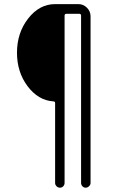

<svg xmlns="http://www.w3.org/2000/svg" viewBox="-20 -750 540 910"><path d="M232.4 -269.5Q161.1 -274.4 110.8 -341.3Q60.5 -408.2 60.5 -500Q60.5 -594.7 113.8 -662.6Q167 -730.5 241.2 -730.5H351.6Q375 -730.5 392.1 -713.4Q409.2 -696.3 409.2 -672.9V117.2Q409.2 126 401.9 132.8Q394.5 139.6 385.7 139.6Q377 139.6 370.6 132.8Q364.3 126 364.3 117.2V-675.8Q364.3 -684.6 355.5 -684.6H294.9Q286.1 -684.6 286.1 -675.8V117.2Q286.1 126 279.8 132.8Q273.4 139.6 264.2 139.6Q254.9 139.6 248 132.8Q241.2 126 241.2 117.2V-261.7Q241.2 -269.5 232.4 -269.5Z"/></svg>

Font: Rounded-X Mgen+ 2m light
Style: Regular
Weight: 200
Designer: [Source Han Sans]
Ryoko NISHIZUKA  (kana & ideographs); Paul D. Hunt (Latin, Greek & Cyrillic); Wenlong ZHANG  (bopomofo
Version: Version 1.059.20150602